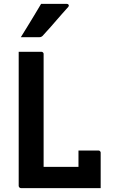

<svg xmlns="http://www.w3.org/2000/svg" viewBox="-20 -966 590 986"><path d="M87 0Q85 0 83 -1Q81 -2 79.5 -3.5Q78 -5 77 -7Q76 -9 76 -11Q76 -90 76 -169.5Q76 -249 76 -327Q76 -405 76 -477.5Q76 -550 76 -614Q76 -636 76 -657.5Q76 -679 76 -700Q106 -700 135 -700Q164 -700 193 -700Q196 -700 198.5 -698.5Q201 -697 202.5 -694.5Q204 -692 204 -689Q204 -617 204 -544.5Q204 -472 204 -399Q204 -326 204 -253.5Q204 -181 204 -109H402Q426 -109 442 -103Q458 -97 468.5 -83.5Q479 -70 486 -49.5Q493 -29 497 0ZM383 -193Q402 -193 418.5 -193Q435 -193 451.5 -193Q468 -193 486 -193Q489 -193 491.5 -191.5Q494 -190 495.5 -187.5Q497 -185 497 -182Q497 -164 497 -140.5Q497 -117 497 -91.5Q497 -66 497 -42.5Q497 -19 497 0Q454 -4 428.5 -16Q403 -28 393 -48Q383 -68 383 -95Q383 -110 383 -127.5Q383 -145 383 -162Q383 -179 383 -193ZM191 -946Q225 -946 243.5 -946Q262 -946 279.5 -946Q297 -946 324 -946Q330 -946 332.5 -941Q335 -936 331 -931Q312 -910 298 -894Q284 -878 270.5 -862.5Q257 -847 240.5 -828Q224 -809 198 -781Q196 -779 192 -777Q188 -775 182 -775Q158 -775 142.5 -775Q127 -775 114.5 -775Q102 -775 87 -775Q106 -805 122.5 -832.5Q139 -860 156 -887.5Q173 -915 191 -946Z"/></svg>

Font: Recursive SemiBold
Style: Regular
Weight: 600
Version: Version 1.085